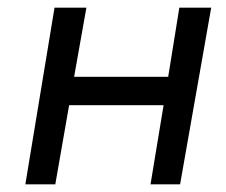

<svg xmlns="http://www.w3.org/2000/svg" viewBox="-20 -480 588 500"><path d="M122 -460H205L173 -280H418L447 -460H530L449 0H372L406 -206H160L124 0H46Z"/></svg>

Font: Von Book
Style: Italic
Weight: 400
Version: Version 4.000; ttfautohint (v1.8.4.7-5d5b)